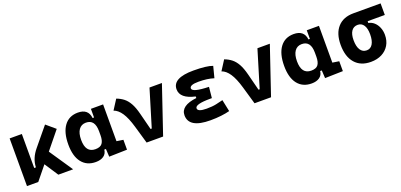

<svg xmlns="http://www.w3.org/2000/svg" viewBox="6 -1238 4090 1959"><g transform="rotate(-20 2051.0 -258.5)"><path d="M73.7 0V-517.6H206.1V-148.4H224.6Q227.5 -245.1 299.8 -331.5L461.4 -527.3L558.6 -444.8L403.3 -253.9L574.7 0H414.1L316.9 -148.4L196.3 0Z M819.3 9.8Q722.2 9.8 668.5 -58.3Q614.7 -126.5 614.7 -253.9Q614.7 -384.3 667.5 -455.8Q720.2 -527.3 816.4 -527.3Q928.7 -527.3 940.4 -423.8H956.1V-517.6H1088.4V-118.2L1159.7 -107.4V0L964.8 4.9L960 -80.1H942.4Q937.5 -35.6 904.5 -12.9Q871.6 9.8 819.3 9.8ZM753.9 -253.9Q753.9 -114.7 859.9 -114.7Q913.6 -114.7 934.8 -143.8Q956.1 -172.9 956.1 -231V-274.9Q956.1 -402.8 858.9 -402.8Q808.6 -402.8 781.2 -364Q753.9 -325.2 753.9 -253.9Z M1372.6 0 1317.4 -190.4Q1287.1 -295.4 1250 -350.6Q1212.9 -405.8 1166.5 -421.4L1234.4 -527.3Q1276.9 -511.7 1309.8 -486.1Q1342.8 -460.4 1367.9 -415.8Q1393.1 -371.1 1411.6 -297.9L1458 -116.2H1470.7L1592.3 -517.6H1727.1L1551.8 0Z M2063.5 9.8Q1830.6 9.8 1830.6 -128.4Q1830.6 -233.4 2004.4 -253.4V-270.5Q1845.2 -305.7 1845.2 -405.3Q1845.2 -527.3 2071.3 -527.3Q2215.8 -527.3 2278.8 -502.9L2247.1 -379.9Q2176.3 -402.3 2082 -402.3Q1985.4 -402.3 1985.4 -364.7Q1985.4 -321.3 2165 -316.4L2153.3 -198.2H2137.7Q1970.7 -198.2 1970.7 -153.8Q1970.7 -115.2 2067.4 -115.2Q2130.9 -115.2 2172.6 -124.5Q2214.4 -133.8 2247.1 -142.1L2273.9 -13.7Q2233.4 -2.9 2180.4 3.4Q2127.4 9.8 2063.5 9.8Z M2544.4 0 2489.3 -190.4Q2459 -295.4 2421.9 -350.6Q2384.8 -405.8 2338.4 -421.4L2406.2 -527.3Q2448.7 -511.7 2481.7 -486.1Q2514.6 -460.4 2539.8 -415.8Q2564.9 -371.1 2583.5 -297.9L2629.9 -116.2H2642.6L2764.2 -517.6H2898.9L2723.6 0Z M3163.1 9.8Q3065.9 9.8 3012.2 -58.3Q2958.5 -126.5 2958.5 -253.9Q2958.5 -384.3 3011.2 -455.8Q3064 -527.3 3160.2 -527.3Q3272.5 -527.3 3284.2 -423.8H3299.8V-517.6H3432.1V-118.2L3503.4 -107.4V0L3308.6 4.9L3303.7 -80.1H3286.1Q3281.2 -35.6 3248.3 -12.9Q3215.3 9.8 3163.1 9.8ZM3097.7 -253.9Q3097.7 -114.7 3203.6 -114.7Q3257.3 -114.7 3278.6 -143.8Q3299.8 -172.9 3299.8 -231V-274.9Q3299.8 -402.8 3202.6 -402.8Q3152.3 -402.8 3125 -364Q3097.7 -325.2 3097.7 -253.9Z M3806.2 9.8Q3695.8 9.8 3634.8 -60.5Q3573.7 -130.9 3573.7 -258.8Q3573.7 -382.3 3634.8 -450Q3695.8 -517.6 3806.2 -517.6H4101.6V-392.1H3915.5V-372.6Q3949.2 -366.7 3976.1 -342.8Q4002.9 -318.8 4018.3 -282Q4033.7 -245.1 4033.7 -201.2Q4033.7 -137.7 4005.4 -90.3Q3977.1 -43 3926 -16.6Q3875 9.8 3806.2 9.8ZM3806.2 -115.7Q3848.1 -115.7 3870.8 -153.1Q3893.6 -190.4 3893.6 -258.8Q3893.6 -322.8 3870.8 -357.4Q3848.1 -392.1 3806.2 -392.1Q3761.7 -392.1 3737.8 -357.4Q3713.9 -322.8 3713.9 -258.8Q3713.9 -190.4 3737.8 -153.1Q3761.7 -115.7 3806.2 -115.7Z"/></g></svg>

Font: Caskaydia Cove
Style: Bold
Weight: 700
Monospace: yes
Designer: Aaron Bell
Foundry: Saja Typeworks
Version: Version 4.300; ttfautohint (v1.8.3)